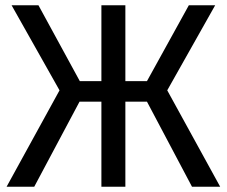

<svg xmlns="http://www.w3.org/2000/svg" viewBox="-20 -709 861 729"><path d="M615 -366 816 0H709L538 -323H456V0H365V-323H282L110 0H5L206 -366L24 -689H126L283 -401H365V-689H456V-401H538L697 -689H797Z"/></svg>

Font: Fira Sans
Style: Regular
Weight: 400
Designer: bBox Type GmbH & Carrois Corporate GbR & Edenspiekermann AG
Foundry: bBox Type GmbH & Carrois Corporate GbR & Edenspiekermann AG
Version: Version 4.301